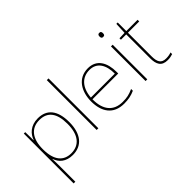

<svg xmlns="http://www.w3.org/2000/svg" viewBox="-107 -1299 2070 2070"><g transform="rotate(-45 928.0 -264.0)"><path d="M313 -538C203 -538 139 -472 117 -402H115L113 -528H91V232H117V15C117 -27 117 -71 115 -116H117C139 -46 198 10 303 10C444 10 526 -91 526 -269C526 -445 453 -538 313 -538ZM313 -513C435 -513 499 -434 499 -269C499 -101 426 -15 303 -15C189 -15 117 -92 117 -262V-265C117 -421 185 -513 313 -513Z M700 0V-760H674V0Z M1077 -538C923 -538 849 -408 849 -259C849 -104 920 10 1086 10C1150 10 1198 0 1249 -23V-50C1187 -22 1150 -15 1086 -15C949 -15 874 -105 876 -266H1269V-291C1269 -430 1212 -538 1077 -538ZM1077 -513C1189 -513 1243 -423 1242 -291H877C889 -436 965 -513 1077 -513Z M1433 -721C1413 -721 1408 -706 1408 -690C1408 -673 1413 -659 1433 -659C1457 -659 1460 -673 1460 -690C1460 -706 1457 -721 1433 -721ZM1446 -528H1420V0H1446Z M1749 -15C1675 -15 1654 -61 1654 -143V-503H1826V-528H1654V-659H1633L1627 -528L1547 -525V-503H1628V-140C1628 -47 1656 10 1749 10C1784 10 1806 4 1828 -3V-28C1806 -20 1782 -15 1749 -15Z"/></g></svg>

Font: Noto Sans Georgian Thin
Style: Regular
Weight: 100
Designer: Monotype Design Team, Akaki Razmadze
Foundry: Google LLC
Version: Version 2.005